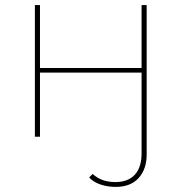

<svg xmlns="http://www.w3.org/2000/svg" viewBox="-20 -537 713 754"><path d="M434 197Q404 197 376 188Q348 179 330 160L344 146Q378 178 433 178Q483 178 509.5 149Q536 120 536 65V-252H137V0H117V-517H137V-270H536V-517H556V70Q556 127 524.5 162Q493 197 434 197Z"/></svg>

Font: Montserrat Thin
Style: Regular
Weight: 100
Designer: Julieta Ulanovsky
Foundry: Julieta Ulanovsky
Version: Version 9.000